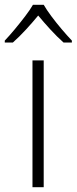

<svg xmlns="http://www.w3.org/2000/svg" viewBox="-48 -784 321 804"><path d="M135 0H88V-531H135ZM135 -764Q147 -743 167.5 -715.5Q188 -688 211 -661Q234 -634 253 -614V-606H218Q191 -630 163 -660.5Q135 -691 112 -719Q89 -691 61 -660.5Q33 -630 6 -606H-28V-614Q-9 -634 13.5 -661Q36 -688 57 -715.5Q78 -743 90 -764Z"/></svg>

Font: Noto Kufi Arabic ExtraLight
Style: Regular
Weight: 200
Designer: Monotype Design Team, David Williams, Khaled Hosny
Foundry: Google LLC
Version: Version 2.109; ttfautohint (v1.8.4.7-5d5b)